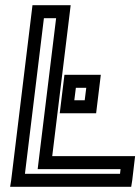

<svg xmlns="http://www.w3.org/2000/svg" viewBox="-20 -694 540 739"><path d="M489 0 497 -68 500 -93H475H181L249 -649L252 -674H227H130H105L102 -649L23 0L19 25H44H460H485L489 0ZM442 -25H76L149 -624H196L128 -68L125 -43H150H444L442 -25ZM353 -283 365 -381 368 -406H343H253H228L225 -381L213 -283L210 -258H235H325H350L353 -283ZM306 -308H266L272 -356H312L306 -308Z"/></svg>

Font: Gamestation Display Outline
Style: Italic
Weight: 400
Designer: Jonas Hecksher
Foundry: Jonas Hecksher, Playtypeª, e-types AS
Version: Version 1.003